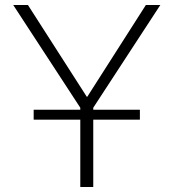

<svg xmlns="http://www.w3.org/2000/svg" viewBox="-20 -750 696 770"><path d="M115 -270V-310H302V-318L33 -730H92L328 -362H330L565 -730H623L354 -318V-310H541V-270H354V0H302V-270Z"/></svg>

Font: Mplus 1p Light
Style: Regular
Weight: 300
Version: Version 1.061